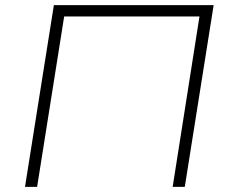

<svg xmlns="http://www.w3.org/2000/svg" viewBox="-20 -725 891 745"><path d="M77 0 189 -705H809L697 0H650L754 -661H229L124 0Z"/></svg>

Font: Nunito Sans 10pt SemiExpanded ExtraLight
Style: Italic
Weight: 250
Width: 6
Italic angle: -9°
Designer: Vernon Adams
Foundry: Vernon Adams
Version: Version 3.101;gftools[0.9.27]